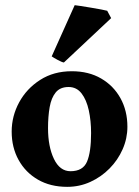

<svg xmlns="http://www.w3.org/2000/svg" viewBox="-20 -705 535 738"><path d="M469.7 -217.8Q469.7 -172.9 451.4 -131.3Q433.1 -89.8 401.1 -57.4Q369.1 -24.9 327.4 -5.9Q285.6 13.2 238.3 13.2Q173.8 13.2 126 -14.4Q78.1 -42 51.5 -90.1Q24.9 -138.2 24.9 -199.2Q24.9 -258.8 53.7 -311.8Q82.5 -364.7 134.5 -397.9Q186.5 -431.2 255.9 -431.2Q320.8 -431.2 368.7 -403.3Q416.5 -375.5 443.1 -327.4Q469.7 -279.3 469.7 -217.8ZM330.1 -193.4Q330.1 -240.7 321.3 -281Q312.5 -321.3 293.5 -345.9Q274.4 -370.6 243.7 -370.6Q211.4 -370.6 194.3 -349.9Q177.2 -329.1 170.9 -293.2Q164.6 -257.3 164.6 -212.4Q164.6 -141.6 187.3 -94.2Q210 -46.9 251 -46.9Q298.8 -46.9 314.5 -83.7Q330.1 -120.6 330.1 -193.4ZM225.6 -464.8Q217.8 -465.8 200.9 -475.1Q184.1 -484.4 178.7 -488.3L267.1 -685.1Q272.5 -684.6 290.3 -681.9Q308.1 -679.2 329.8 -675.5Q351.6 -671.9 369.4 -668.5Q387.2 -665 392.1 -663.6L407.2 -635.3Z"/></svg>

Font: Dai Banna SIL
Style: Bold
Weight: 700
Designer: Victor Gaultney
Foundry: SIL International
Version: Version 4.000